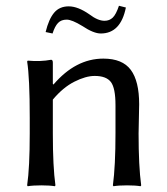

<svg xmlns="http://www.w3.org/2000/svg" viewBox="-20 -642 579 665"><path d="M342 -570Q359 -570 370.5 -581Q382 -592 392 -622L416 -616Q398 -526 329 -526Q304 -526 265 -552Q229 -574 211 -574Q192 -574 181 -562.5Q170 -551 162 -526L138 -531Q149 -576 167.5 -598Q186 -620 218 -620Q250 -620 290 -592Q319 -570 342 -570ZM460 -180Q460 -66 469 0L467 3Q449 0 420 0Q391 0 373 3L371 0Q380 -67 380 -180V-278Q380 -337 364 -358Q348 -379 308 -379Q277 -379 237.5 -359Q198 -339 163 -297V-180Q163 -64 172 0L170 3Q152 0 123 0Q94 0 76 3L74 0Q83 -61 83 -180V-235Q83 -373 74 -429L76 -432Q120 -428 157 -435Q163 -435 163 -425V-352L165 -349Q242 -439 338 -439Q404 -439 433 -400Q462 -361 462 -281Q462 -265 461 -230.5Q460 -196 460 -180Z"/></svg>

Font: Libertinus Sans
Style: Regular
Weight: 400
Designer: Philipp H. Poll
Foundry: Khaled Hosny
Version: Version 6.1